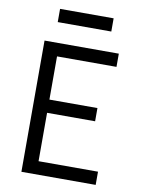

<svg xmlns="http://www.w3.org/2000/svg" viewBox="-99 -990 797 1059"><g transform="rotate(10 300.0 -461.0)"><path d="M96 0V-735H512V-661H179V-419H448V-345H179V-74H512V0ZM150 -848V-922H450V-848Z"/></g></svg>

Font: Iosevka Curly Extended
Style: Regular
Weight: 400
Width: 7
Monospace: yes
Designer: Belleve Invis
Foundry: Belleve Invis
Version: Version 11.1.0; ttfautohint (v1.8.3)